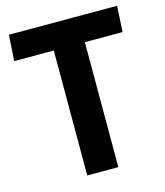

<svg xmlns="http://www.w3.org/2000/svg" viewBox="-109 -811 770 895"><g transform="rotate(-15 275.5 -364.0)"><path d="M201 -603H10L18 -728H540L533 -603H351V0H201Z"/></g></svg>

Font: Murecho SemiBold
Style: Regular
Weight: 600
Designer: Neil Summerour
Foundry: Positype
Version: Version 1.010; ttfautohint (v1.8.3)